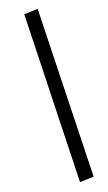

<svg xmlns="http://www.w3.org/2000/svg" viewBox="-58 -810 513 915"><g transform="rotate(-5 199.0 -353.0)"><path d="M354 47 287 67 92 -753 158 -773Z"/></g></svg>

Font: Andada
Style: Italic
Weight: 400
Italic angle: -8.29999°
Designer: Carolina Giovagnoli
Foundry: Carolina Giovagnoli
Version: Version 1.003